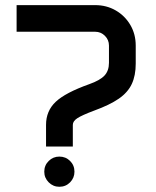

<svg xmlns="http://www.w3.org/2000/svg" viewBox="-20 -714 601 739"><path d="M43.9 -694.3H346.2Q390.1 -694.3 425.5 -673.8Q460.9 -653.3 481.7 -617.9Q502.4 -582.5 502.4 -538.6V-469.2Q502.4 -423.3 487.3 -390.9Q472.2 -358.4 437.3 -334.2Q402.3 -310.1 343.3 -288.6Q294.9 -270.5 277.6 -259Q260.3 -247.6 260.3 -233.4V-149.9H157.2V-233.4Q157.2 -287.1 194.6 -322.3Q231.9 -357.4 323.7 -390.1Q365.2 -404.8 382.3 -423.3Q399.4 -441.9 399.4 -472.2V-538.6Q399.4 -560.5 383.8 -576.2Q368.2 -591.8 346.2 -591.8H43.9ZM150.4 -53.2Q150.4 -77.6 167.5 -94.5Q184.6 -111.3 208.5 -111.3Q232.9 -111.3 249.8 -94.5Q266.6 -77.6 266.6 -53.2Q266.6 -29.3 249.8 -12.2Q232.9 4.9 208.5 4.9Q184.6 4.9 167.5 -12.2Q150.4 -29.3 150.4 -53.2Z"/></svg>

Font: Anta
Style: Regular
Weight: 400
Designer: Sergej Lebedev
Foundry: Sergej Lebedev
Version: Version 1.000; ttfautohint (v1.8.4.7-5d5b)